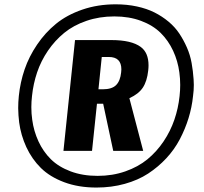

<svg xmlns="http://www.w3.org/2000/svg" viewBox="-20 -842 931 876"><path d="M419.9 13.7Q337.9 13.7 272.7 -10.7Q207.5 -35.2 166.5 -75.7Q125.5 -116.2 100.1 -170.9Q75.2 -225.1 67.4 -283.7Q63.5 -315.4 63 -348.6Q63 -376 65.9 -404.3Q72.3 -466.8 92.3 -525.4Q112.3 -584 149.2 -638.4Q186 -692.9 235.6 -733.4Q285.2 -773.9 355.5 -798.1Q425.8 -822.3 507.8 -822.3Q559.6 -822.3 604.7 -812.5Q649.9 -802.7 684.8 -785.2Q719.7 -767.6 749 -743.2Q778.3 -718.8 798.1 -689Q817.9 -659.2 832.8 -625.2Q847.7 -591.3 854.2 -554.7Q860.8 -518.1 863.3 -480Q864.3 -467.3 864.3 -454.6Q864.3 -429.2 860.8 -404.3Q855.5 -352.5 840.3 -303.2Q825.2 -253.9 800.3 -206.5Q775.4 -159.2 738.5 -119.6Q701.7 -80.1 655.8 -50Q609.9 -20 549.3 -3.2Q488.8 13.7 419.9 13.7ZM425.3 -39.6Q493.2 -39.6 551.8 -60.1Q610.4 -80.6 652.6 -115.2Q694.8 -149.9 726.3 -196.8Q757.8 -243.7 775.6 -295.9Q793.5 -348.1 799.3 -403.8Q802.2 -429.7 802.2 -454.6Q802.2 -483.4 798.3 -511.7Q791.5 -563.5 769.8 -610.4Q748 -657.2 712.9 -691.9Q677.7 -726.6 623.5 -746.8Q569.3 -767.1 501.5 -767.1Q433.1 -767.1 374.3 -746.8Q315.4 -726.6 272.9 -691.9Q230.5 -657.2 198.7 -610.6Q167 -564 149.4 -512Q131.8 -460 126 -403.8Q123 -377.9 123 -353Q123 -323.2 127 -295.9Q133.8 -244.1 155.5 -197Q177.2 -149.9 212.4 -115.2Q247.6 -80.6 302.2 -60.1Q356.9 -39.6 425.3 -39.6ZM429.2 -434.6H448.7Q490.7 -434.6 509.8 -453.9Q528.8 -473.1 532.7 -511.7Q533.7 -519 533.7 -525.4Q533.7 -582 476.6 -582H444.3ZM269.5 -153.8 322.3 -659.2H488.3Q579.6 -659.2 622.1 -627.9Q657.7 -601.6 657.7 -543.9Q657.7 -532.7 656.2 -520Q650.9 -471.2 631.6 -442.1Q612.3 -413.1 570.3 -394L633.3 -153.8H496.6L450.7 -368.7H422.4L399.9 -153.8Z"/></svg>

Font: Oswald
Style: Bold
Weight: 700
Designer: Vernon Adams
Foundry: Vernon Adams
Version: 3.0; ttfautohint (v0.94.23-7a4d-dirty) -l 8 -r 50 -G 200 -x 